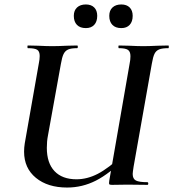

<svg xmlns="http://www.w3.org/2000/svg" viewBox="-20 -829 777 861"><path d="M88 -149Q88 -167 91 -186L154 -544Q158 -563 158 -578Q158 -599 146.5 -606Q135 -613 105 -613Q103 -613 103 -619Q103 -625 105 -625L150 -624Q190 -622 214 -622Q240 -622 280 -624L326 -625Q329 -625 329 -619Q329 -613 326 -613Q299 -613 285.5 -607Q272 -601 265 -586.5Q258 -572 253 -542L195 -221Q190 -196 190 -166Q190 -98 224.5 -61.5Q259 -25 323 -25Q371 -25 418.5 -49.5Q466 -74 532 -135L545 -123Q471 -50 410 -19Q349 12 281 12Q194 12 141 -31.5Q88 -75 88 -149ZM470 -19 561 -542Q565 -561 565 -577Q565 -598 553.5 -605.5Q542 -613 513 -613Q511 -613 511 -619Q511 -625 513 -625L559 -624Q599 -622 623 -622Q646 -622 688 -624L735 -625Q737 -625 737 -619Q737 -613 735 -613Q708 -613 694 -607.5Q680 -602 673 -588Q666 -574 661 -544L579 -81Q575 -55 575 -49Q575 -27 589.5 -19.5Q604 -12 641 -12Q645 -12 645 -6Q645 0 641 0L551 -1L482 0Q472 0 470 -3Q468 -6 470 -19ZM470 -758Q470 -782 484.5 -795.5Q499 -809 524 -809Q548 -809 561.5 -795.5Q575 -782 575 -758Q575 -732 561.5 -717.5Q548 -703 524 -703Q498 -703 484 -717.5Q470 -732 470 -758ZM311 -758Q311 -782 325.5 -795.5Q340 -809 365 -809Q389 -809 402.5 -795.5Q416 -782 416 -758Q416 -732 402.5 -717.5Q389 -703 365 -703Q339 -703 325 -717.5Q311 -732 311 -758Z"/></svg>

Font: Cormorant Infant
Style: Bold Italic
Weight: 700
Italic angle: -10°
Designer: Christian Thalmann (Catharsis Fonts)
Foundry: Catharsis Fonts
Version: Version 4.000